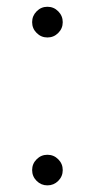

<svg xmlns="http://www.w3.org/2000/svg" viewBox="-20 -559 286 579"><path d="M90.5 -459.6Q76.9 -473.1 76.9 -492.2Q76.9 -511.2 90.5 -524.9Q104 -538.6 123 -538.6Q142.1 -538.6 155.6 -524.9Q169.2 -511.2 169.2 -492.2Q169.2 -473.1 155.6 -459.6Q142.1 -446 123 -446Q104 -446 90.5 -459.6ZM90.5 -13.5Q76.9 -27.1 76.9 -46.1Q76.9 -65.2 90.5 -78.7Q104 -92.3 123 -92.3Q142.1 -92.3 155.6 -78.7Q169.2 -65.2 169.2 -46.1Q169.2 -27.1 155.6 -13.5Q142.1 0 123 0Q104 0 90.5 -13.5Z"/></svg>

Font: Tecnico
Style: Fino
Weight: 400
Version: Version 1.3